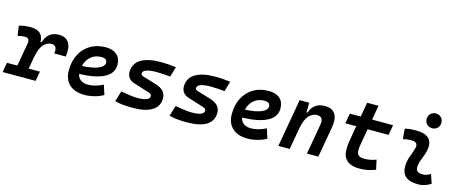

<svg xmlns="http://www.w3.org/2000/svg" viewBox="-55 -1371 4785 2000"><g transform="rotate(15 2337.5 -370.5)"><path d="M-11.7 0 6.8 -104.5H118.7L162.6 -353Q173.3 -415.5 119.6 -415.5Q81.1 -415.5 40 -404.3L26.9 -510.7Q85.4 -527.3 149.9 -527.3Q285.6 -527.3 288.1 -405.3H300.8Q316.9 -463.4 356.2 -495.4Q395.5 -527.3 453.1 -527.3Q531.2 -527.3 564 -475.6Q596.7 -423.8 581.1 -326.2H458Q471.7 -415 405.3 -415Q357.9 -415 319.8 -373.8Q281.7 -332.5 262.7 -226.1V-227.5L241.2 -104.5H362.3L343.8 0Z M881.8 -102.5Q918.5 -102.5 960.2 -114Q1002 -125.5 1040.5 -146L1074.2 -43Q1027.3 -16.1 973.9 -3.2Q920.4 9.8 871.6 9.8Q767.1 9.8 708.3 -44.4Q649.4 -98.6 649.4 -195.8Q649.4 -295.4 688.5 -370.1Q727.5 -444.8 797.6 -486.1Q867.7 -527.3 961.4 -527.3Q1038.6 -527.3 1081.5 -488.8Q1124.5 -450.2 1124.5 -381.8Q1124.5 -289.1 1031.2 -240.5Q938 -191.9 763.2 -187.5Q770 -147 800.8 -124.8Q831.5 -102.5 881.8 -102.5ZM769.5 -274.9Q880.9 -279.8 942.6 -305.4Q1004.4 -331.1 1004.4 -373Q1004.4 -417.5 941.9 -417.5Q877 -417.5 831.3 -379.2Q785.6 -340.8 769.5 -274.9Z M1391.1 9.8Q1270 9.8 1200.2 -10.7L1234.4 -124Q1293.9 -113.8 1339.1 -108.2Q1384.3 -102.5 1411.1 -102.5Q1544.4 -102.5 1544.4 -157.2Q1544.4 -178.2 1510.7 -189L1344.7 -241.2Q1304.7 -253.9 1284.7 -280.3Q1264.6 -306.6 1264.6 -342.3Q1264.6 -433.6 1339.8 -480.5Q1415 -527.3 1561 -527.3Q1598.6 -527.3 1638.4 -524.2Q1678.2 -521 1718.3 -515.6L1686.5 -406.2Q1643.6 -410.2 1606.2 -412.6Q1568.8 -415 1540 -415Q1390.6 -415 1390.6 -359.9Q1390.6 -341.8 1419.9 -333.5L1562.5 -290.5Q1672.9 -256.8 1672.9 -167.5Q1672.9 -80.6 1601.3 -35.4Q1529.8 9.8 1391.1 9.8Z M1977.1 9.8Q1856 9.8 1786.1 -10.7L1820.3 -124Q1879.9 -113.8 1925 -108.2Q1970.2 -102.5 1997.1 -102.5Q2130.4 -102.5 2130.4 -157.2Q2130.4 -178.2 2096.7 -189L1930.7 -241.2Q1890.6 -253.9 1870.6 -280.3Q1850.6 -306.6 1850.6 -342.3Q1850.6 -433.6 1925.8 -480.5Q2001 -527.3 2147 -527.3Q2184.6 -527.3 2224.4 -524.2Q2264.2 -521 2304.2 -515.6L2272.5 -406.2Q2229.5 -410.2 2192.1 -412.6Q2154.8 -415 2126 -415Q1976.6 -415 1976.6 -359.9Q1976.6 -341.8 2005.9 -333.5L2148.4 -290.5Q2258.8 -256.8 2258.8 -167.5Q2258.8 -80.6 2187.3 -35.4Q2115.7 9.8 1977.1 9.8Z M2639.6 -102.5Q2676.3 -102.5 2718 -114Q2759.8 -125.5 2798.3 -146L2832 -43Q2785.2 -16.1 2731.7 -3.2Q2678.2 9.8 2629.4 9.8Q2524.9 9.8 2466.1 -44.4Q2407.2 -98.6 2407.2 -195.8Q2407.2 -295.4 2446.3 -370.1Q2485.4 -444.8 2555.4 -486.1Q2625.5 -527.3 2719.2 -527.3Q2796.4 -527.3 2839.4 -488.8Q2882.3 -450.2 2882.3 -381.8Q2882.3 -289.1 2789.1 -240.5Q2695.8 -191.9 2521 -187.5Q2527.8 -147 2558.6 -124.8Q2589.4 -102.5 2639.6 -102.5ZM2527.3 -274.9Q2638.7 -279.8 2700.4 -305.4Q2762.2 -331.1 2762.2 -373Q2762.2 -417.5 2699.7 -417.5Q2634.8 -417.5 2589.1 -379.2Q2543.5 -340.8 2527.3 -274.9Z M2961.4 0 3052.7 -517.6H3156.7L3153.8 -414.1H3166Q3182.1 -468.3 3222.4 -497.8Q3262.7 -527.3 3321.8 -527.3Q3485.8 -527.3 3450.2 -325.2L3392.6 0H3270L3327.1 -325.2Q3342.8 -415 3270 -415Q3222.7 -415 3184.3 -376.2Q3146 -337.4 3126 -237.8L3084 0Z M3836.4 9.8Q3748 9.8 3701.9 -30.3Q3655.8 -70.3 3655.8 -148.4Q3655.8 -180.7 3659.4 -210.9Q3663.1 -241.2 3672.4 -295.4L3692.4 -408.2H3574.2L3593.8 -517.6H3711.4L3738.8 -673.8H3861.3L3834 -517.6H4060.1L4041 -408.2H3814.9L3794.9 -295.4Q3786.6 -248 3782.7 -222.7Q3778.8 -197.3 3778.8 -169.9Q3778.8 -134.8 3797.9 -118.7Q3816.9 -102.5 3858.4 -102.5Q3894.5 -102.5 3922.1 -107.7Q3949.7 -112.8 3987.3 -126.5L4009.3 -23.4Q3972.2 -9.8 3931.2 0Q3890.1 9.8 3836.4 9.8Z M4573.2 -129.4 4606.9 -31.2Q4577.1 -14.2 4543.9 -2.2Q4510.7 9.8 4467.8 9.8Q4282.2 9.8 4292.5 -153.3Q4295.9 -206.5 4315.9 -255.9Q4335.9 -305.2 4346.7 -349.1Q4363.8 -415.5 4286.1 -415.5Q4239.7 -415.5 4196.8 -404.3L4186.5 -513.7Q4215.3 -522 4244.1 -524.7Q4272.9 -527.3 4301.8 -527.3Q4513.2 -527.3 4468.8 -345.2Q4460.9 -312 4449.2 -283.4Q4437.5 -254.9 4428 -226.8Q4418.5 -198.7 4416 -166.5Q4411.6 -102.5 4486.8 -102.5Q4511.2 -102.5 4529.5 -108.6Q4547.9 -114.7 4573.2 -129.4ZM4460.4 -592.3Q4426.3 -592.3 4403.6 -614.7Q4380.9 -637.2 4380.9 -671.9Q4380.9 -706.5 4403.6 -729Q4426.3 -751.5 4460.4 -751.5Q4495.1 -751.5 4517.6 -729Q4540 -706.5 4540 -671.9Q4540 -637.2 4517.6 -614.7Q4495.1 -592.3 4460.4 -592.3Z"/></g></svg>

Font: Cascadia Code PL SemiBold
Style: Italic
Weight: 600
Italic angle: -10°
Monospace: yes
Designer: Aaron Bell
Foundry: Saja Typeworks
Version: Version 2404.023; ttfautohint (v1.8.4)